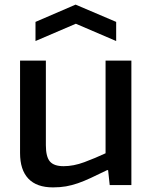

<svg xmlns="http://www.w3.org/2000/svg" viewBox="-20 -803 661 833"><path d="M134 -708 308 -783 484 -708V-625L309 -700L134 -625ZM210 10Q139 10 103 -28Q67 -66 67 -139V-540H179V-173Q179 -123 196.5 -102.5Q214 -82 256 -82Q299 -82 346 -99.5Q393 -117 438 -138V-540H550V0H456L449 -65H445Q404 -45 374 -31Q344 -17 318 -8Q292 1 266.5 5.5Q241 10 210 10Z"/></svg>

Font: Encode Sans Normal
Style: Medium
Weight: 500
Designer: Pablo Impallari, Andres Torresi
Foundry: Pablo Impallari, Andres Torresi
Version: Version 1.000; ttfautohint (v1.00) -l 8 -r 50 -G 200 -x 14 -